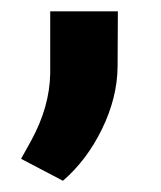

<svg xmlns="http://www.w3.org/2000/svg" viewBox="-20 -140 284 338"><path d="M90.8 178.2 17.1 139.6 34.7 107.9Q67.4 48.3 68.4 -10.7V-120.1H187.5L187 -22.5Q186.5 31.7 159.7 86.9Q132.8 142.1 90.8 178.2Z"/></svg>

Font: SteelSelectRoboto
Style: Roboto-Bold
Weight: 700
Designer: Google
Version: Version 2.137; 2017